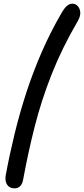

<svg xmlns="http://www.w3.org/2000/svg" viewBox="-20 -831 460 1052"><path d="M59.4 201Q33.2 201 19.9 182.3Q6.6 163.6 10.8 132.4Q32 17.6 60 -97.5Q88 -212.6 124.9 -325.6Q161.8 -438.6 209.3 -547.2Q256.8 -655.8 316 -757.8Q331.8 -785.8 346.1 -798.3Q360.4 -810.8 377 -810.8Q392.8 -810.8 405.1 -798.5Q417.4 -786.2 419.7 -765Q422 -743.8 406.2 -715.6Q319.8 -567.8 263.2 -424.4Q206.6 -281 170.4 -138.6Q134.2 3.8 107.4 149.8Q103.4 176 90.8 188.5Q78.2 201 59.4 201Z"/></svg>

Font: Shantell Sans Light
Style: Regular
Weight: 300
Designer: Stephen Nixon, Anya Danilova, Shantell Martin
Foundry: Arrow Type
Version: Version 1.011;[c5ecc13dd]